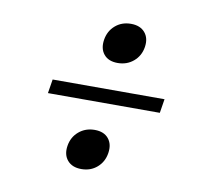

<svg xmlns="http://www.w3.org/2000/svg" viewBox="-65 -671 730 676"><g transform="rotate(10 300.0 -333.0)"><path d="M328 -456Q295 -456 278.5 -476Q262 -496 267 -528Q272 -560 295 -580Q318 -600 351 -600Q384 -600 401 -580Q418 -560 413 -528Q408 -496 384.5 -476Q361 -456 328 -456ZM105 -309 113 -359H513L505 -309ZM267 -66Q234 -66 217 -86Q200 -106 205 -138Q210 -170 233.5 -190Q257 -210 290 -210Q323 -210 339.5 -190Q356 -170 351 -138Q346 -106 323 -86Q300 -66 267 -66Z"/></g></svg>

Font: NKDuy Mono Thin
Style: Italic
Weight: 100
Italic angle: -9°
Monospace: yes
Designer: NKDuy
Foundry: NKDuy
Version: Version 2.251; ttfautohint (v1.8.4.7-5d5b)